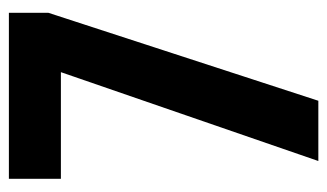

<svg xmlns="http://www.w3.org/2000/svg" viewBox="-176 -578 754 443"><g transform="rotate(-90 201.5 -357.0)"><path d="M51 0H190L393 -623V-714H10V-594H256Z"/></g></svg>

Font: Kathrein 77 Bold Condensed
Style: Regular
Weight: 700
Width: 3
Designer: Lazydogs Typefoundry, based on Open Sans by Ascender Corporation
Foundry: Lazydogs Typefoundry
Version: Version 1.003;PS 001.003;hotconv 1.0.88;makeotf.lib2.5.64775